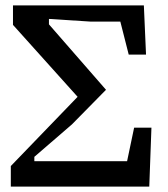

<svg xmlns="http://www.w3.org/2000/svg" viewBox="-20 -690 620 710"><path d="M20 0V-76L267 -332L28 -598V-670H512L520 -488H456L425 -610H317L161 -620V-600L372 -358L246 -230L107 -110V-94H450L476 -218H540L532 0Z"/></svg>

Font: Source Serif 4 Caption
Style: Regular
Weight: 400
Designer: Frank Grießhammer
Foundry: Adobe Systems Incorporated
Version: Version 4.004;hotconv 1.0.117;makeotfexe 2.5.65602